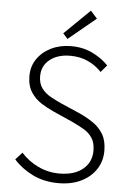

<svg xmlns="http://www.w3.org/2000/svg" viewBox="-58 -898 640 953"><g transform="rotate(5 261.5 -421.5)"><path d="M270 12Q198 12 141.5 -15.5Q85 -43 46 -87L79 -123Q115 -83 164.5 -59.5Q214 -36 270 -36Q344 -36 386.5 -71Q429 -106 429 -163Q429 -203 413 -227Q397 -251 370.5 -266.5Q344 -282 312 -297L213 -341Q184 -354 153 -373.5Q122 -393 101 -425Q80 -457 80 -506Q80 -554 105.5 -591Q131 -628 175 -649.5Q219 -671 274 -671Q334 -671 381.5 -647.5Q429 -624 460 -591L430 -556Q401 -587 362 -605Q323 -623 274 -623Q211 -623 172 -592Q133 -561 133 -509Q133 -472 151 -448.5Q169 -425 195.5 -410.5Q222 -396 246 -385L345 -342Q382 -325 413.5 -303.5Q445 -282 464 -249.5Q483 -217 483 -167Q483 -116 456.5 -75.5Q430 -35 382 -11.5Q334 12 270 12ZM252 -705 229 -731 356 -855 389 -818Z"/></g></svg>

Font: Assistant Light
Style: Regular
Weight: 300
Designer: Hebrew By Ben Nathan, Latin by Paul Hunt
Version: Version 3.000